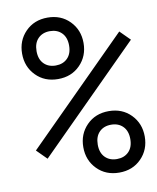

<svg xmlns="http://www.w3.org/2000/svg" viewBox="-99 -1003 893 1090"><g transform="rotate(-10 347.5 -458.5)"><path d="M112 -138 54.7 -195.3 638 -778.6 695.3 -721.4ZM318 -822.9Q292.3 -849 250 -849Q207.7 -849 182 -822.9Q156.2 -796.9 156.2 -750Q156.2 -703.1 182 -677.1Q207.7 -651 250 -651Q292.3 -651 318 -677.1Q343.8 -703.1 343.8 -750Q343.8 -796.9 318 -822.9ZM122.7 -876.3Q172.5 -927.1 250 -927.1Q327.5 -927.1 377.3 -876.3Q427.1 -825.5 427.1 -750Q427.1 -674.5 377.3 -623.7Q327.5 -572.9 250 -572.9Q172.5 -572.9 122.7 -623.7Q72.9 -674.5 72.9 -750Q72.9 -825.5 122.7 -876.3ZM568 -239.6Q542.3 -265.6 500 -265.6Q457.7 -265.6 432 -239.6Q406.2 -213.5 406.2 -166.7Q406.2 -119.8 432 -93.8Q457.7 -67.7 500 -67.7Q542.3 -67.7 568 -93.8Q593.8 -119.8 593.8 -166.7Q593.8 -213.5 568 -239.6ZM372.7 -293Q422.5 -343.8 500 -343.8Q577.5 -343.8 627.3 -293Q677.1 -242.2 677.1 -166.7Q677.1 -91.1 627.3 -40.4Q577.5 10.4 500 10.4Q422.5 10.4 372.7 -40.4Q322.9 -91.1 322.9 -166.7Q322.9 -242.2 372.7 -293Z"/></g></svg>

Font: Monoid
Style: Regular
Weight: 400
Width: 4
Monospace: yes
Designer: Andreas Larsen (@larsenwork)
Version: Version 0.61